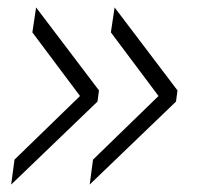

<svg xmlns="http://www.w3.org/2000/svg" viewBox="-20 -496 529 516"><path d="M221 0 230 -67 406 -238 278 -409 288 -476 457 -253 453 -223ZM10 0 19 -67 195 -238 67 -409 77 -476 246 -253 242 -223Z"/></svg>

Font: Mohave Light Light
Style: Italic
Weight: 300
Italic angle: -8°
Version: Version 2.003